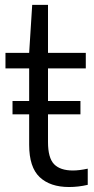

<svg xmlns="http://www.w3.org/2000/svg" viewBox="-20 -760 388 790"><path d="M264 9.5Q186.5 9.5 143.2 -31.2Q100 -72 100 -164V-289.5H31.5V-344.5H100V-478.5H2.5V-542.5H100L112.5 -740H177.5V-542.5H333V-478.5H177.5V-344.5H311V-289.5H177.5V-175.5Q177.5 -110 202.8 -84.2Q228 -58.5 280 -58.5Q306 -58.5 341 -66V0.5Q302.5 9.5 264 9.5Z"/></svg>

Font: Encode Sans SmCnd
Style: Regular
Weight: 400
Width: 4
Designer: Multiple Designers
Foundry: Impallari Type
Version: Version 3.002; ttfautohint (v1.8.3) -l 8 -r 50 -G 200 -x 14 